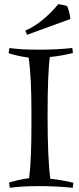

<svg xmlns="http://www.w3.org/2000/svg" viewBox="-20 -888 377 916"><path d="M315 -797 109 -722 101 -742Q183 -778 258 -868Q280 -866 300 -859Q305 -850 310.5 -828.5Q316 -807 315 -797ZM218 -616Q207 -541 207 -336Q207 -131 220 -35Q273 -30 330 -16L327 8Q253 0 166.5 0Q80 0 27 8L23 -17Q68 -31 119 -38Q130 -120 130 -296V-355Q130 -517 117 -613Q66 -620 21 -634L25 -659Q78 -651 164.5 -651Q251 -651 325 -659L328 -635Q271 -621 218 -616Z"/></svg>

Font: Almendra SC
Style: Regular
Weight: 400
Designer: Ana Sanfelippo
Foundry: Ana Sanfelippo
Version: Version 1.003